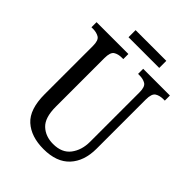

<svg xmlns="http://www.w3.org/2000/svg" viewBox="-238 -961 1092 1092"><g transform="rotate(45 308.0 -414.5)"><path d="M310 10Q210 10 152 -42Q94 -94 94 -216V-605Q94 -649 74 -661Q54 -673 25 -673H13V-714H269V-673H258Q228 -673 208.5 -660.5Q189 -648 189 -601V-210Q189 -122 228 -85.5Q267 -49 328 -49Q399 -49 433.5 -94.5Q468 -140 468 -207V-605Q468 -649 448.5 -661Q429 -673 399 -673H388V-714H603V-673H592Q562 -673 542 -660.5Q522 -648 522 -601V-205Q522 -106 468.5 -48Q415 10 310 10ZM202 -782V-839H449V-782Z"/></g></svg>

Font: Noto Serif Hebrew Condensed
Style: Regular
Weight: 400
Width: 3
Designer: Monotype Design Team
Foundry: Monotype Imaging Inc.
Version: Version 2.004; ttfautohint (v1.8.4.7-5d5b)